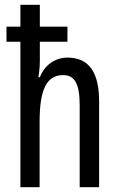

<svg xmlns="http://www.w3.org/2000/svg" viewBox="-20 -780 496 800"><path d="M146 -760H65V-669H7V-606H65V0H145V-272C145 -411 176 -467 243 -467C292 -467 312 -430 312 -341V0H393V-357C393 -477 352 -540 261 -540C211 -540 166 -510 146 -458H140C144 -482 146 -506 146 -529V-606H261V-669H146Z"/></svg>

Font: Noto Sans Myanmar UI ExtraCondensed
Style: Regular
Weight: 400
Width: 2
Designer: Monotype Design Team
Foundry: Monotype Imaging Inc.
Version: Version 2.103